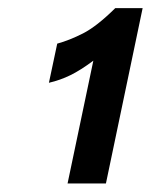

<svg xmlns="http://www.w3.org/2000/svg" viewBox="-20 -793 363 462"><path d="M142.6 -351.6 204.6 -647Q173.8 -624 149.4 -612.1Q125 -600.1 97.7 -593.8L117.7 -688Q146.5 -695.8 179.7 -712.6Q212.9 -729.5 257.3 -773.4H323.2L234.9 -351.6Z"/></svg>

Font: Schibsted Grotesk SemiBold
Style: Italic
Weight: 600
Italic angle: -12°
Designer: Bakken & Baeck AS, Henrik Kongsvoll
Foundry: Schibsted ASA
Version: Version 1.100;gftools[0.9.25]